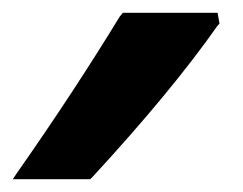

<svg xmlns="http://www.w3.org/2000/svg" viewBox="-55 -136 380 300"><path d="M288 -99 285 -116H137L132 -110C85 -33 32 48 -29 135L-35 144H86L90 140C173 50 238 -29 285 -96Z"/></svg>

Font: Passageway
Style: BdSuIt
Weight: 700
Foundry: Ascender Corporation
Version: Version 1.11